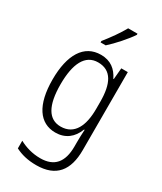

<svg xmlns="http://www.w3.org/2000/svg" viewBox="-246 -849 988 1174"><g transform="rotate(30 248.5 -262.0)"><path d="M358 -765H292C267 -719 226 -662 189 -616V-606H225C268 -644 330 -714 358 -757ZM230 -542C111 -542 48 -438 48 -263C48 -84 113 10 224 10C294 10 343 -28 368 -94H372C370 -63 369 -33 369 -6V25C369 136 321 192 223 192C167 192 118 177 75 154V208C116 229 163 241 223 241C363 241 424 161 424 19V-532H378L371 -452H368C341 -507 299 -542 230 -542ZM238 -493C332 -493 369 -418 369 -290V-240C369 -126 333 -38 234 -38C149 -38 105 -112 105 -262C105 -407 147 -493 238 -493Z"/></g></svg>

Font: Noto Sans Display SemiCondensed Light
Style: Regular
Weight: 300
Width: 4
Designer: Monotype Design Team
Foundry: Monotype Imaging Inc.
Version: Version 1.900